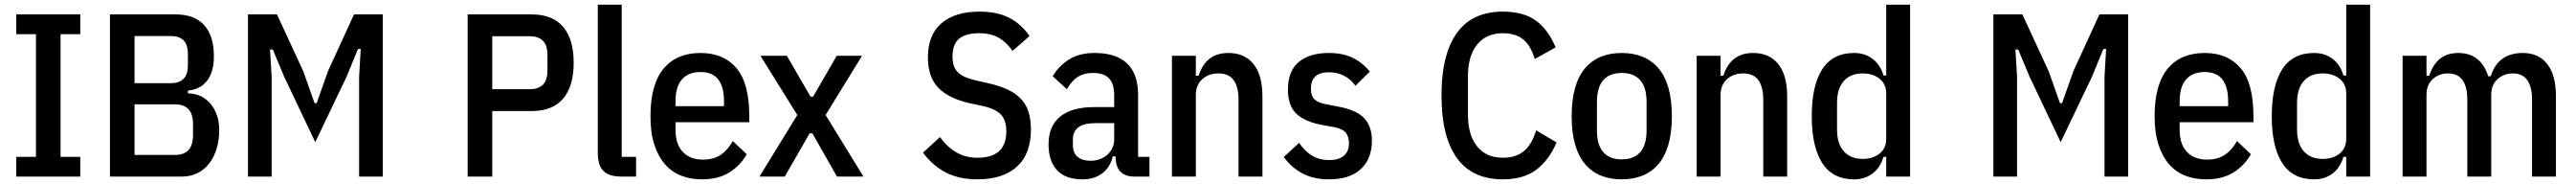

<svg xmlns="http://www.w3.org/2000/svg" viewBox="-20 -760 11103 792"><path d="M50 0V-85H135V-613H50V-698H326V-613H241V-85H326V0Z M454 -698H737Q818 -698 860 -652Q902 -606 902 -518Q902 -451 873 -413Q844 -375 790 -370V-358Q820 -358 844.5 -346.5Q869 -335 887 -314Q905 -293 915 -264Q925 -235 925 -201Q925 -156 913.5 -119Q902 -82 881 -55.5Q860 -29 830.5 -14.5Q801 0 765 0H454ZM560 -93H734Q772 -93 792 -113.5Q812 -134 812 -179V-225Q812 -270 792 -290.5Q772 -311 734 -311H560ZM560 -402H717Q752 -402 771 -420.5Q790 -439 790 -481V-526Q790 -568 771 -586.5Q752 -605 717 -605H560Z M1528 -430 1535 -549H1523L1475 -432L1339 -148L1204 -432L1156 -547H1144L1151 -430V0H1049V-698H1174L1287 -454L1336 -316H1345L1394 -454L1506 -698H1630V0H1528Z M1996 0V-698H2272Q2362 -698 2407.5 -644.5Q2453 -591 2453 -490Q2453 -389 2407.5 -335.5Q2362 -282 2272 -282H2102V0ZM2102 -376H2263Q2301 -376 2320.5 -395.5Q2340 -415 2340 -458V-522Q2340 -565 2320.5 -584.5Q2301 -604 2263 -604H2102Z M2659 0Q2605 0 2581 -24.5Q2557 -49 2557 -101V-740H2660V-85H2722V0Z M3006 12Q2957 12 2916 -4Q2875 -20 2846 -53.5Q2817 -87 2800.5 -138Q2784 -189 2784 -260Q2784 -331 2799 -382.5Q2814 -434 2842.5 -467Q2871 -500 2910.5 -516Q2950 -532 3000 -532Q3099 -532 3154.5 -467Q3210 -402 3210 -260V-234H2892V-201Q2892 -139 2923.5 -106Q2955 -73 3010 -73Q3057 -73 3087.5 -94Q3118 -115 3139 -153L3199 -96Q3171 -47 3123.5 -17.5Q3076 12 3006 12ZM3000 -450Q2948 -450 2920 -418.5Q2892 -387 2892 -324V-303H3101V-324Q3101 -450 3000 -450Z M3254 0 3417 -265 3258 -520H3372L3474 -344H3485L3587 -520H3696L3539 -265L3702 0H3588L3482 -186H3470L3363 0Z M4193 12Q4115 12 4057.5 -17.5Q4000 -47 3959 -103L4032 -170Q4063 -127 4103 -104Q4143 -81 4194 -81Q4318 -81 4318 -195Q4318 -241 4296 -265.5Q4274 -290 4220 -303L4163 -315Q4069 -336 4024.5 -382.5Q3980 -429 3980 -513Q3980 -610 4038.5 -660Q4097 -710 4202 -710Q4277 -710 4328.5 -684.5Q4380 -659 4418 -605L4345 -541Q4318 -579 4284.5 -598Q4251 -617 4200 -617Q4143 -617 4114.5 -593.5Q4086 -570 4086 -516Q4086 -472 4108.5 -449.5Q4131 -427 4182 -415L4239 -402Q4289 -391 4324 -374.5Q4359 -358 4381.5 -334Q4404 -310 4414 -277.5Q4424 -245 4424 -202Q4424 -97 4363.5 -42.5Q4303 12 4193 12Z M4869 0Q4831 0 4810 -21Q4789 -42 4789 -87H4777Q4766 -40 4731.5 -14Q4697 12 4647 12Q4573 12 4536.5 -27.5Q4500 -67 4500 -139Q4500 -217 4550 -258Q4600 -299 4697 -299H4783V-349Q4783 -399 4761 -422.5Q4739 -446 4691 -446Q4654 -446 4627.5 -430Q4601 -414 4579 -376L4518 -432Q4544 -476 4588.5 -504Q4633 -532 4698 -532Q4792 -532 4839 -486.5Q4886 -441 4886 -353V-85H4935V0ZM4681 -68Q4703 -68 4721.5 -75Q4740 -82 4753.5 -94Q4767 -106 4775 -122.5Q4783 -139 4783 -158V-230H4702Q4605 -230 4605 -160V-136Q4605 -101 4625.5 -84.5Q4646 -68 4681 -68Z M5032 0V-520H5135V-434H5147Q5178 -532 5275 -532Q5345 -532 5383.5 -484.5Q5422 -437 5422 -345V0H5319V-331Q5319 -386 5298 -415Q5277 -444 5232 -444Q5191 -444 5163 -419.5Q5135 -395 5135 -351V0Z M5709 12Q5644 12 5596.5 -12.5Q5549 -37 5514 -84L5580 -145Q5606 -108 5637 -89.5Q5668 -71 5710 -71Q5751 -71 5773 -89.5Q5795 -108 5795 -144Q5795 -172 5781 -189Q5767 -206 5730 -213L5685 -221Q5606 -235 5569 -270Q5532 -305 5532 -374Q5532 -455 5579 -493.5Q5626 -532 5708 -532Q5768 -532 5810.5 -511.5Q5853 -491 5885 -452L5823 -391Q5802 -420 5772.5 -434.5Q5743 -449 5709 -449Q5631 -449 5631 -378Q5631 -347 5647 -332Q5663 -317 5698 -311L5744 -302Q5825 -288 5859.5 -252.5Q5894 -217 5894 -155Q5894 -76 5846 -32Q5798 12 5709 12Z M6458 12Q6397 12 6348.5 -8.5Q6300 -29 6265.5 -73Q6231 -117 6212.5 -185.5Q6194 -254 6194 -349Q6194 -444 6212.5 -512.5Q6231 -581 6265.5 -625Q6300 -669 6348.5 -689.5Q6397 -710 6458 -710Q6547 -710 6600.5 -671.5Q6654 -633 6686 -556L6596 -506Q6578 -565 6545.5 -591Q6513 -617 6458 -617Q6387 -617 6347.5 -568Q6308 -519 6308 -433V-265Q6308 -179 6347.5 -130Q6387 -81 6458 -81Q6514 -81 6548.5 -109Q6583 -137 6602 -199L6690 -147Q6657 -70 6602 -29Q6547 12 6458 12Z M6971 12Q6921 12 6881.5 -4Q6842 -20 6813.5 -53Q6785 -86 6770 -137.5Q6755 -189 6755 -260Q6755 -331 6770 -382.5Q6785 -434 6813.5 -467Q6842 -500 6881.5 -516Q6921 -532 6971 -532Q7020 -532 7060 -516Q7100 -500 7128.5 -467Q7157 -434 7172 -382.5Q7187 -331 7187 -260Q7187 -189 7172 -137.5Q7157 -86 7128.5 -53Q7100 -20 7060 -4Q7020 12 6971 12ZM6971 -74Q7023 -74 7050.5 -105Q7078 -136 7078 -199V-321Q7078 -384 7050.5 -415Q7023 -446 6971 -446Q6919 -446 6891.5 -415Q6864 -384 6864 -321V-199Q6864 -136 6891.5 -105Q6919 -74 6971 -74Z M7294 0V-520H7397V-434H7409Q7440 -532 7537 -532Q7607 -532 7645.5 -484.5Q7684 -437 7684 -345V0H7581V-331Q7581 -386 7560 -415Q7539 -444 7494 -444Q7453 -444 7425 -419.5Q7397 -395 7397 -351V0Z M8111 -85H8099Q8086 -39 8052.5 -13.5Q8019 12 7973 12Q7880 12 7835 -58.5Q7790 -129 7790 -260Q7790 -391 7835 -461.5Q7880 -532 7973 -532Q8019 -532 8052.5 -506.5Q8086 -481 8099 -435H8111V-740H8214V0H8111ZM8010 -76Q8054 -76 8082.5 -99Q8111 -122 8111 -162V-358Q8111 -398 8082.5 -421Q8054 -444 8010 -444Q7957 -444 7928 -411Q7899 -378 7899 -318V-202Q7899 -142 7928 -109Q7957 -76 8010 -76Z M9052 -430 9059 -549H9047L8999 -432L8863 -148L8728 -432L8680 -547H8668L8675 -430V0H8573V-698H8698L8811 -454L8860 -316H8869L8918 -454L9030 -698H9154V0H9052Z M9490 12Q9441 12 9400 -4Q9359 -20 9330 -53.5Q9301 -87 9284.5 -138Q9268 -189 9268 -260Q9268 -331 9283 -382.5Q9298 -434 9326.5 -467Q9355 -500 9394.5 -516Q9434 -532 9484 -532Q9583 -532 9638.5 -467Q9694 -402 9694 -260V-234H9376V-201Q9376 -139 9407.5 -106Q9439 -73 9494 -73Q9541 -73 9571.5 -94Q9602 -115 9623 -153L9683 -96Q9655 -47 9607.5 -17.5Q9560 12 9490 12ZM9484 -450Q9432 -450 9404 -418.5Q9376 -387 9376 -324V-303H9585V-324Q9585 -450 9484 -450Z M10094 -85H10082Q10069 -39 10035.5 -13.5Q10002 12 9956 12Q9863 12 9818 -58.5Q9773 -129 9773 -260Q9773 -391 9818 -461.5Q9863 -532 9956 -532Q10002 -532 10035.5 -506.5Q10069 -481 10082 -435H10094V-740H10197V0H10094ZM9993 -76Q10037 -76 10065.5 -99Q10094 -122 10094 -162V-358Q10094 -398 10065.5 -421Q10037 -444 9993 -444Q9940 -444 9911 -411Q9882 -378 9882 -318V-202Q9882 -142 9911 -109Q9940 -76 9993 -76Z M10337 0V-520H10440V-434H10452Q10483 -532 10577 -532Q10674 -532 10706 -432H10717Q10733 -483 10768 -507.5Q10803 -532 10856 -532Q10923 -532 10960.5 -484.5Q10998 -437 10998 -345V0H10895V-331Q10895 -386 10874.5 -415Q10854 -444 10812 -444Q10774 -444 10746.5 -419.5Q10719 -395 10719 -351V0H10616V-331Q10616 -386 10595.5 -415Q10575 -444 10533 -444Q10494 -444 10467 -419.5Q10440 -395 10440 -351V0Z"/></svg>

Font: IBM Plex Sans Cond Medm
Style: Regular
Weight: 500
Width: 3
Designer: Mike Abbink, Paul van der Laan, Pieter van Rosmalen
Foundry: Bold Monday
Version: Version 1.3